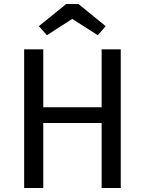

<svg xmlns="http://www.w3.org/2000/svg" viewBox="-20 -934 720 954"><path d="M485 -323H195V0H100V-689H195V-401H485V-689H580V0H485ZM173 -804 309 -914H370L505 -804L466 -759L339 -840L213 -759Z"/></svg>

Font: FiraGOUPP
Style: Medium
Weight: 400
Designer: bBox Type
Foundry: bBox Type GmbH
Version: Version 1.001